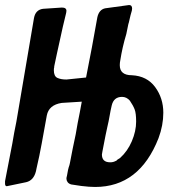

<svg xmlns="http://www.w3.org/2000/svg" viewBox="-64 -746 684 763"><path d="M314 -3Q291 -3 259 -7L219 -13Q209 -16 204.5 -22.5Q200 -29 200 -36Q200 -41 202 -47Q206 -74 212 -90L214 -99Q224 -153 237 -213Q244 -256 253 -299L261 -342L181 -337Q130 -329 122 -287L102 -177Q93 -127 81 -76L79 -66Q70 -29 40 -22L-37 -6Q-44 -6 -44 -17V-26L-15 -176Q-8 -219 1 -262L71 -674Q77 -707 107 -711L182 -716Q200 -716 200 -703L199 -695Q191 -666 162 -532L151 -480L152 -481Q150 -476 150 -467Q150 -443 164 -436.5Q178 -430 200 -430L278 -438Q302 -558 323 -678Q330 -708 354 -713L449 -726Q461 -726 461 -712L460 -704Q454 -684 451 -669.5Q448 -655 446 -650L438 -611Q422 -558 414 -506Q412 -497 412 -487Q412 -447 460 -447Q520 -444 552.5 -400Q585 -356 585 -298Q585 -248 566 -197Q490 -3 314 -3ZM374 -101Q386 -101 395 -106L398 -107Q401 -110 401.5 -110.5Q402 -111 404 -112.5Q406 -114 409 -115.5Q412 -117 413 -118Q443 -145 460 -185Q477 -225 477 -263Q477 -296 471 -311.5Q465 -327 452 -346Q439 -361 421 -361Q388 -361 380 -327Q375 -306 371.5 -285Q368 -264 363 -243.5Q358 -223 343 -144L341 -132Q341 -101 374 -101Z"/></svg>

Font: Bangerz
Style: Regular
Weight: 400
Designer: vernon adams
Foundry: Vernon Adams
Version: Version 2.10;February 7, 2025;FontCreator 13.0.0.2683 64-bit